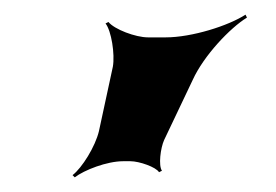

<svg xmlns="http://www.w3.org/2000/svg" viewBox="-20 -833 376 262"><path d="M134 -742 115 -654C110 -633 92 -604 79 -594L82 -591C95 -601 126 -613 148 -613H158C170 -613 193 -605 197 -598L201 -600C196 -607 199 -631 204 -642L243 -724C258 -757 294 -795 317 -809L315 -813C292 -798 242 -782 206 -782H182C165 -782 136 -793 128 -803L124 -801C132 -791 137 -759 134 -742Z"/></svg>

Font: Asimov
Style: Edge
Weight: 500
Designer: Google
Version: Version 2.000980: 2014